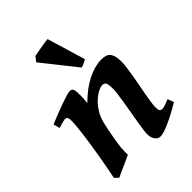

<svg xmlns="http://www.w3.org/2000/svg" viewBox="-211 -823 950 950"><g transform="rotate(-45 263.5 -348.0)"><path d="M515.6 -53.7Q493.7 -40.5 469.2 -27.3Q444.8 -14.2 422.1 -3.7Q399.4 6.8 380.1 13.4Q360.8 20 348.6 20Q331.5 20 320.3 4.6Q309.1 -10.7 309.1 -37.1Q309.1 -45.9 312 -66.7Q314.9 -87.4 319.3 -114.3Q323.7 -141.1 329.1 -171.4Q334.5 -201.7 338.9 -229.2Q343.3 -256.8 346.2 -279.3Q349.1 -301.8 349.1 -312.5Q349.1 -341.3 344 -352.8Q338.9 -364.3 323.2 -364.3Q316.9 -364.3 305.2 -360.1Q293.5 -356 279.3 -346.4Q265.1 -336.9 249.8 -321.5Q234.4 -306.2 220.2 -283.2Q205.6 -259.8 197.5 -227.1Q189.5 -194.3 181.2 -147Q177.2 -125 174.8 -108.6Q172.4 -92.3 171.1 -78.9Q169.9 -65.4 169.7 -54Q169.4 -42.5 169.9 -30.8Q163.6 -27.3 147.7 -20.3Q131.8 -13.2 114.3 -5.4Q96.7 2.4 81.1 9.5Q65.4 16.6 59.6 20L40 1.5Q46.9 -31.2 53.2 -66.2Q59.6 -101.1 65.4 -135.5Q71.3 -169.9 76.2 -202.4Q81.1 -234.9 84.5 -262.2Q87.9 -289.6 89.8 -310.3Q91.8 -331.1 91.8 -342.8Q91.8 -354 90.6 -360.6Q89.4 -367.2 86.9 -370.4Q84.5 -373.5 81.1 -374.5Q77.6 -375.5 73.2 -375.5Q68.8 -375.5 61 -373.5Q53.2 -371.6 44.9 -369.1Q35.6 -366.2 24.9 -362.8L15.6 -396.5Q36.1 -405.3 63.2 -416Q90.3 -426.8 115.7 -435.8Q141.1 -444.8 161.4 -450.9Q181.6 -457 189 -457Q195.8 -457 200.2 -454.8Q204.6 -452.6 207.3 -446.8Q210 -440.9 210.9 -430.2Q211.9 -419.4 211.9 -401.9Q211.9 -391.6 210.9 -378.4Q210 -365.2 208.5 -353Q261.7 -406.2 313.5 -431.6Q365.2 -457 409.2 -457Q424.3 -457 436.5 -453.9Q448.7 -450.7 456.8 -441.9Q464.8 -433.1 469.2 -418Q473.6 -402.8 473.6 -379.4Q473.6 -362.3 470.5 -338.9Q467.3 -315.4 462.9 -288.8Q458.5 -262.2 452.9 -234.1Q447.3 -206.1 442.9 -180.7Q438.5 -155.3 435.3 -134Q432.1 -112.8 432.1 -99.1Q432.1 -82.5 436.5 -76.4Q440.9 -70.3 449.7 -70.3Q460.9 -70.3 471.9 -74.2Q482.9 -78.1 502.9 -86.4ZM354 -515.1Q344.2 -509.3 333 -504.2Q321.8 -499 313 -497.6L172.4 -674.8L191.9 -699.7Q197.8 -700.7 211.9 -703.4Q226.1 -706.1 242.2 -709Q258.3 -711.9 272.7 -714.1Q287.1 -716.3 293.5 -716.3Z"/></g></svg>

Font: Gentium Basic
Style: Bold Italic
Weight: 700
Italic angle: -8°
Designer: J. Victor Gaultney and Annie Olsen
Foundry: SIL International
Version: Version 1.102; 2013; Maintenance release